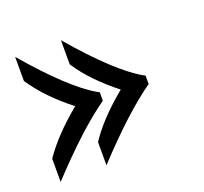

<svg xmlns="http://www.w3.org/2000/svg" viewBox="-92 -564 743 698"><g transform="rotate(-20 280.0 -215.0)"><path d="M208 26.9V-63Q253.9 -132.8 342.3 -207Q346.7 -210.9 351.1 -213.9Q259.8 -285.6 210.4 -359.9Q209 -362.3 208 -363.8V-457Q352.5 -288.1 444.8 -235.4Q449.2 -232.9 453.1 -231V-198.2Q350.1 -126 208 26.9ZM30.8 26.9V-63Q80.6 -136.2 170.4 -210.4Q172.9 -212.4 174.8 -213.9Q83.5 -284.7 30.8 -363.8V-457Q175.3 -288.1 267.6 -235.4Q272 -232.9 275.9 -231V-198.2Q172.9 -126 30.8 26.9Z"/></g></svg>

Font: Linux Libertine O
Style: Semibold
Weight: 700
Designer: Philipp H. Poll
Foundry: Philipp H. Poll
Version: Version 5.0.0